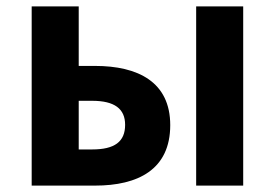

<svg xmlns="http://www.w3.org/2000/svg" viewBox="-20 -580 859 600"><path d="M79 0H277C411 0 512 -50 512 -189C512 -324 411 -374 277 -374H226V-560H79ZM226 -113V-265H268C338 -265 371 -240 371 -190C371 -137 338 -113 268 -113ZM593 0H740V-560H593Z"/></svg>

Font: Source Han Sans CN
Style: Bold
Weight: 700
Designer: Ryoko NISHIZUKA 西塚涼子 (kana, bopomofo & ideographs); Paul D. Hunt (Latin, Greek & Cyrillic); Sandoll Communications 산돌커뮤니
Foundry: Adobe
Version: Version 2.001;hotconv 1.0.107;makeotfexe 2.5.65593